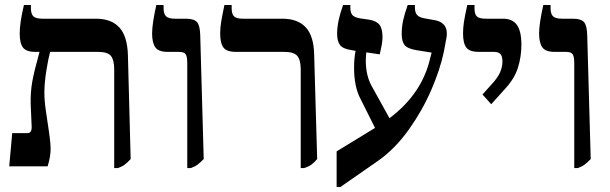

<svg xmlns="http://www.w3.org/2000/svg" viewBox="-20 -667 2447 770"><path d="M504 -29Q491 -15 480.5 -7Q470 1 453 7H438V-389Q438 -426 425 -442.5Q412 -459 372 -459H181Q174 -434 166 -384.5Q158 -335 158 -295Q158 -263 164 -222.5Q170 -182 171 -175Q183 -99 183 -71Q183 -38 171 0H17L29 -133H88Q98 -133 102.5 -138.5Q107 -144 107 -158L103 -251Q102 -298 109.5 -340Q117 -382 138 -457V-459H121Q85 -459 72 -476.5Q59 -494 59 -533Q59 -575 76 -647H104V-634Q104 -611 114 -601.5Q124 -592 150 -592H364Q427 -592 459 -556.5Q491 -521 493 -445Z M731 -414Q731 -440 724.5 -449.5Q718 -459 697 -459H652Q616 -459 603 -477Q590 -495 590 -533Q590 -572 607 -647H636V-634Q636 -612 645.5 -602Q655 -592 682 -592H725Q758 -592 770 -578.5Q782 -565 783 -526L797 -29Q782 -14 772 -6.5Q762 1 745 7H731Z M1186 -389Q1186 -426 1172.5 -442.5Q1159 -459 1119 -459H925Q889 -459 876 -476.5Q863 -494 863 -533Q863 -555 867 -579.5Q871 -604 880 -647H909V-634Q909 -611 918.5 -601.5Q928 -592 954 -592H1112Q1175 -592 1207 -556.5Q1239 -521 1240 -445L1252 -29Q1239 -14 1228.5 -6.5Q1218 1 1200 7H1186Z M1772 -533Q1772 -520 1770 -513L1760 -459Q1745 -388 1709.5 -306Q1674 -224 1620 -148Q1566 -72 1499 -24L1345 83H1330V-60L1484 -154L1426 -270Q1400 -318 1400 -396Q1400 -433 1406 -463L1390 -466Q1355 -471 1343.5 -486.5Q1332 -502 1332 -532Q1332 -581 1356 -647H1385V-637Q1385 -617 1393 -607Q1401 -597 1426 -593L1461 -588Q1490 -583 1502 -567.5Q1514 -552 1514 -518Q1514 -504 1511 -487Q1508 -470 1503 -449L1449 -457Q1447 -435 1447 -424Q1447 -365 1470 -323L1542 -193Q1674 -292 1706 -437L1711 -456L1649 -466Q1614 -472 1602.5 -486.5Q1591 -501 1591 -531Q1591 -558 1596.5 -584Q1602 -610 1615 -647H1644V-637Q1644 -617 1652.5 -607Q1661 -597 1685 -593L1719 -587Q1772 -579 1772 -533Z M1915 -288 1950 -327Q1977 -356 1986 -378Q1995 -400 1995 -420Q1995 -440 1987.5 -449.5Q1980 -459 1960 -459H1900Q1863 -459 1850 -476.5Q1837 -494 1837 -533Q1837 -555 1840.5 -578.5Q1844 -602 1854 -647H1883V-633Q1883 -610 1892.5 -601Q1902 -592 1929 -592H1998Q2035 -592 2053 -567Q2071 -542 2071 -488Q2071 -438 2056.5 -393.5Q2042 -349 2003 -308L1950 -249Z M2283 -414Q2283 -440 2276.5 -449.5Q2270 -459 2249 -459H2204Q2168 -459 2155 -477Q2142 -495 2142 -533Q2142 -572 2159 -647H2188V-634Q2188 -612 2197.5 -602Q2207 -592 2234 -592H2277Q2310 -592 2322 -578.5Q2334 -565 2335 -526L2349 -29Q2334 -14 2324 -6.5Q2314 1 2297 7H2283Z"/></svg>

Font: Noto Serif Hebrew SemiBold
Style: Regular
Weight: 600
Designer: Monotype Design Team
Foundry: Monotype Imaging Inc.
Version: Version 1.000